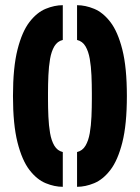

<svg xmlns="http://www.w3.org/2000/svg" viewBox="-20 -720 539 740"><path d="M277 0V-134Q298 -139 309.5 -158.5Q321 -178 326 -207Q331 -236 332.5 -270.5Q334 -305 334 -339V-361Q334 -395 332.5 -429.5Q331 -464 326 -493Q321 -522 309.5 -541.5Q298 -561 277 -566V-700Q309 -700 343 -686Q377 -672 405.5 -635Q434 -598 451.5 -529Q469 -460 469 -350Q469 -240 451.5 -171Q434 -102 405.5 -65Q377 -28 343 -14Q309 0 277 0ZM222 0Q190 0 156 -14Q122 -28 93.5 -65Q65 -102 47.5 -171Q30 -240 30 -350Q30 -460 47.5 -529Q65 -598 93.5 -635Q122 -672 156 -686Q190 -700 222 -700V-566Q201 -561 189.5 -541.5Q178 -522 173 -493Q168 -464 166.5 -429.5Q165 -395 165 -361V-339Q165 -305 166.5 -270.5Q168 -236 173 -207Q178 -178 189.5 -158.5Q201 -139 222 -134Z"/></svg>

Font: Stick No Bills ExtraLight ExtraBold
Style: Regular
Weight: 800
Version: Version 2.000